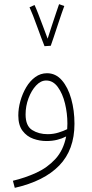

<svg xmlns="http://www.w3.org/2000/svg" viewBox="-20 -673 441 923"><path d="M51 230 42 196Q101 182 154.5 157.5Q208 133 246.5 91Q285 49 298 -17Q279 -7 255 -1Q231 5 203 5Q171 5 140 -6Q109 -17 88.5 -44Q68 -71 68 -118Q68 -152 78 -187.5Q88 -223 106 -253.5Q124 -284 149.5 -302.5Q175 -321 206 -321Q248 -321 277.5 -287Q307 -253 322.5 -197.5Q338 -142 338 -78Q338 47 265 122.5Q192 198 51 230ZM103 -123Q103 -68 134.5 -48Q166 -28 209 -28Q236 -28 260.5 -35.5Q285 -43 303 -52Q304 -65 304 -79Q304 -128 292.5 -175.5Q281 -223 258 -254.5Q235 -286 202 -286Q176 -286 153.5 -262Q131 -238 117 -200.5Q103 -163 103 -123ZM194 -451Q188 -466 178.5 -491Q169 -516 159 -544Q149 -572 139 -597.5Q129 -623 122 -638L146 -649Q152 -637 163.5 -607.5Q175 -578 187.5 -544.5Q200 -511 209 -487Q218 -515 229.5 -550.5Q241 -586 251 -615Q261 -644 264 -653L289 -644Q285 -634 276.5 -609Q268 -584 258 -554Q248 -524 239 -496.5Q230 -469 224 -453Z"/></svg>

Font: Noto Sans Arabic Cond ExtLt
Style: Regular
Weight: 200
Width: 3
Designer: Monotype Design Team, Nadine Chahine, Nizar Qandah and Khaled Hosny
Foundry: Monotype Imaging Inc.
Version: Version 2.012; ttfautohint (v1.8.4.7-5d5b)